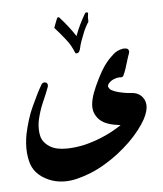

<svg xmlns="http://www.w3.org/2000/svg" viewBox="-93 -867 796 939"><g transform="rotate(-10 305.5 -397.5)"><path d="M75.2 -23.9Q6.8 -61.5 -2.4 -128.9V-128.4Q-5.4 -147.5 -5.4 -168.9Q-5.4 -190.9 -1.7 -214.6Q2 -238.3 8.3 -260.7Q18.1 -293 32 -327.1Q45.9 -361.3 63 -390.6Q80.1 -420.9 95.7 -446Q111.3 -471.2 124.5 -489.3Q129.9 -494.6 136.7 -494.6Q137.7 -494.6 139.6 -494.4Q141.6 -494.1 144.5 -492.7L143.1 -493.7Q152.8 -490.2 152.8 -479.5Q152.8 -477.1 152.3 -474.9Q151.9 -472.7 150.9 -470.2Q144 -455.6 135 -438Q126 -420.4 114.7 -399.9Q104 -380.9 95.7 -361.1Q87.4 -341.3 80.6 -320.8V-321.3Q76.2 -306.2 73.7 -291.3Q71.3 -276.4 71.3 -261.2Q71.3 -256.8 71.5 -252.7Q71.8 -248.5 72.3 -244.1Q75.2 -209.5 108.4 -183.6Q123 -171.9 144 -165.3Q165 -158.7 191.4 -156.7Q198.7 -156.2 207 -156Q215.3 -155.8 222.2 -155.8Q240.7 -155.8 259.5 -157.5Q278.3 -159.2 295.9 -162.6Q389.2 -179.7 469.2 -224.1Q453.1 -227.5 438.2 -231.7Q423.3 -235.8 409.2 -242.2Q363.8 -262.2 351.1 -306.2Q348.1 -316.9 348.1 -329.1Q348.1 -369.1 383.3 -432.1Q427.7 -510.7 459 -540.5H458.5Q465.3 -547.4 473.6 -554.4Q481.9 -561.5 493.7 -570.3H493.2Q515.1 -587.9 546.4 -590.3Q551.3 -590.3 558.6 -588.4L558.1 -588.9Q565.9 -587.9 569.3 -583.3Q572.8 -578.6 572.8 -572.3Q572.8 -570.3 572.5 -568.6Q572.3 -566.9 570.3 -563.5H570.8Q565.9 -553.2 561.5 -543.2Q557.1 -533.2 553.2 -522.5Q546.4 -505.4 539.6 -489.5Q532.7 -473.6 523.9 -459Q522 -456.1 518.1 -454.6Q514.2 -453.1 510.7 -454.1Q507.8 -455.1 505.1 -455.1Q502.4 -455.1 499 -455.1Q487.8 -455.1 474.6 -450.7L475.1 -451.2Q464.4 -447.3 456.8 -442.1Q449.2 -437 444.8 -430.2V-430.7Q441.4 -425.8 441.4 -421.4Q441.4 -418.9 442.9 -415.5Q444.3 -412.1 446.8 -408.2Q452.6 -400.4 468.5 -392.6Q484.4 -384.8 511.2 -377.4Q529.3 -372.1 551.3 -369.1H550.8Q563.5 -367.2 573.7 -362.1Q584 -356.9 592.3 -348.6Q610.8 -328.6 610.8 -301.8Q610.8 -272.5 586.4 -233.9Q570.8 -210.4 547.4 -185.1Q523.9 -159.7 493.2 -134.3Q462.4 -109.4 429.2 -87.9Q396 -66.4 359.4 -48.8Q323.2 -30.8 285.6 -19.3Q248 -7.8 212.4 -2.4Q193.8 0.5 174.8 0.5Q119.1 0.5 75.2 -23.9ZM407.7 -791.5Q404.8 -780.8 403.3 -770.3Q401.9 -759.8 401.9 -749.5Q382.8 -725.1 369.6 -698.2Q348.1 -655.8 343.8 -642.6Q342.8 -639.6 342 -637Q341.3 -634.3 340.3 -631.8Q338.9 -626.5 336.7 -621.6Q334.5 -616.7 331.1 -612.3Q329.1 -609.9 324.7 -607.9Q321.8 -606.9 319.3 -606.9Q313.5 -606.9 312 -610.8Q306.2 -630.9 297.9 -648.7Q289.6 -666.5 278.8 -682.6Q268.1 -699.2 256.3 -715.8Q244.6 -732.4 232.4 -748.5Q236.3 -757.8 241.7 -768.3Q247.1 -778.8 252 -789.1V-788.6L254.4 -793.5Q255.4 -795.9 259.8 -796.4Q263.7 -796.9 265.6 -793.9Q305.2 -741.7 332.5 -690.4Q345.2 -718.3 360.6 -743.7Q376 -769 393.1 -793Q394.5 -795.9 400.4 -795.9Q400.9 -795.9 401.9 -795.9Q402.8 -795.9 404.3 -795.4Z"/></g></svg>

Font: Aref Ruqaa
Style: Bold
Weight: 700
Designer: Abdullah Aref
Version: Version 1.002